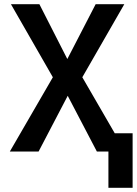

<svg xmlns="http://www.w3.org/2000/svg" viewBox="-20 -731 660 926"><path d="M304.7 -446.3 441.4 -710.9H579.6L377 -358.4L584.5 0H447.3L306.6 -269L166 0H27.3L234.9 -358.4L32.7 -710.9H169.9ZM619.6 174.8H502.9V-88.4H619.6Z"/></svg>

Font: Roboto Mono
Style: Regular
Weight: 500
Designer: Google
Version: Version 2.000986; 2015; ttfautohint (v1.3)